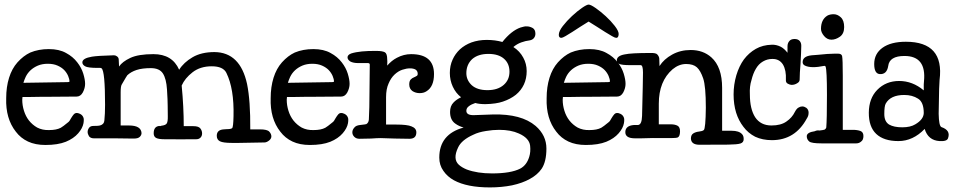

<svg xmlns="http://www.w3.org/2000/svg" viewBox="-20 -605 4156 837"><path d="M145 -319Q108 -303 92 -270Q86 -257 82 -244L274 -247Q281 -247 283 -249Q283 -260 277 -274Q271 -288 260 -299.5Q249 -311 231 -319Q213 -327 188.5 -327Q164 -327 145 -319ZM97 -182H78Q77 -176 77 -170Q77 -146 84.5 -122Q92 -98 106 -80Q121 -61 142 -49Q165 -37 194 -38Q226 -38 245 -48Q254 -53 277 -72Q283 -76 290 -90Q296 -100 302 -107Q311 -117 328 -109Q339 -104 343 -94Q347 -87 344 -68Q340 -46 321 -24Q301 -1 267 13Q232 27 178 27Q134 27 102 12Q70 -3 49 -31Q4 -88 7 -177Q7 -226 19.5 -266Q32 -306 56 -333Q82 -362 112 -376Q148 -391 193 -391Q238 -391 268 -374Q298 -358 317 -333Q335 -310 343 -284Q351 -258 351 -239.5Q351 -221 341 -202Q331 -184 314 -184L183 -183H160Z M1114 -41Q1145 -41 1154 -31Q1163 -21 1163 -10.5Q1163 0 1152.5 8Q1142 16 1133 16Q1124 16 1021 18H991Q953 18 939 11Q925 4 925 -13Q925 -39 955 -41Q959 -41 969 -42Q987 -42 992 -46.5Q997 -51 998 -98Q1001 -218 967 -287Q953 -316 903 -316Q853 -316 819.5 -290Q786 -264 772 -232Q781 -139 781 -55H823Q846 -55 853.5 -45Q861 -35 861 -23.5Q861 -12 854 -5Q847 2 836 2H813Q765 3 723 2H696Q672 2 661 -3.5Q650 -9 650 -24Q650 -54 675 -56Q677 -54 684 -57Q702 -59 707 -67Q712 -75 711.5 -98.5Q711 -122 711 -144.5Q711 -167 708 -214.5Q705 -262 690 -285Q675 -308 637.5 -308Q600 -308 575.5 -300Q551 -292 535 -277Q533 -275 511 -237Q506 -230 506 -203Q506 -176 506 -58H542Q595 -58 597 -25Q597 -16 589.5 -8.5Q582 -1 564 -1H556Q518 -2 480 -2H389Q375 -2 368 -11Q362 -21 362 -30Q362 -39 368 -47.5Q374 -56 387 -56Q411 -56 416 -58Q434 -63 435 -80Q438 -108 438 -148Q438 -294 423 -307Q420 -309 417 -309H406Q363 -309 351 -316Q339 -323 339 -333Q339 -351 381 -358Q405 -362 477 -364Q484 -364 490.5 -359Q497 -354 497.5 -346.5Q498 -339 499 -315Q513 -336 548 -352.5Q583 -369 649 -369Q731 -369 761 -301Q781 -333 819.5 -355.5Q858 -378 915 -378Q1027 -377 1057 -239Q1072 -166 1071 -41Z M1298 -319Q1261 -303 1245 -270Q1239 -257 1235 -244L1427 -247Q1434 -247 1436 -249Q1436 -260 1430 -274Q1424 -288 1413 -299.5Q1402 -311 1384 -319Q1366 -327 1341.5 -327Q1317 -327 1298 -319ZM1250 -182H1231Q1230 -176 1230 -170Q1230 -146 1237.5 -122Q1245 -98 1259 -80Q1274 -61 1295 -49Q1318 -37 1347 -38Q1379 -38 1398 -48Q1407 -53 1430 -72Q1436 -76 1443 -90Q1449 -100 1455 -107Q1464 -117 1481 -109Q1492 -104 1496 -94Q1500 -87 1497 -68Q1493 -46 1474 -24Q1454 -1 1420 13Q1385 27 1331 27Q1287 27 1255 12Q1223 -3 1202 -31Q1157 -88 1160 -177Q1160 -226 1172.5 -266Q1185 -306 1209 -333Q1235 -362 1265 -376Q1301 -391 1346 -391Q1391 -391 1421 -374Q1451 -358 1470 -333Q1488 -310 1496 -284Q1504 -258 1504 -239.5Q1504 -221 1494 -202Q1484 -184 1467 -184L1336 -183H1313Z M1872 -282Q1872 -227 1839 -207Q1827 -199 1809.5 -199Q1792 -199 1778 -208Q1764 -218 1764 -237Q1764 -252 1771 -259Q1777 -265 1785 -268Q1792 -271 1798 -275Q1801 -277 1801 -283Q1801 -296 1791 -302Q1782 -307 1767 -307Q1752 -307 1734 -301Q1716 -295 1700 -280Q1684 -265 1674 -241Q1663 -217 1663 -181Q1663 -181 1663 -62H1707Q1756 -62 1774 -54Q1795 -46 1795 -28Q1795 0 1765 0Q1752 0 1702 -1Q1652 -3 1639 -3Q1625 -3 1597 -1Q1571 0 1547 0Q1533 0 1524.5 -8.5Q1516 -17 1516 -28Q1516 -39 1524 -48Q1531 -58 1549 -60Q1576 -63 1577 -64Q1587 -70 1588 -84Q1590 -129 1590 -138Q1591 -268 1592 -323Q1592 -330 1584 -330H1542Q1520 -330 1507 -337Q1495 -345 1495 -355Q1495 -366 1511 -372Q1549 -384 1622 -383Q1647 -383 1658 -377Q1668 -371 1668 -346Q1669 -342 1668 -319Q1687 -341 1710 -353Q1740 -369 1772 -369Q1872 -369 1872 -282Z M2172 -162Q2143 -152 2096 -151Q2069 -151 2052 -156Q2034 -150 2024 -142Q2013 -134 2013 -122Q2013 -103 2044 -103Q2120 -106 2129 -106Q2253 -109 2315 -56Q2362 -15 2362 42.5Q2362 100 2341 131Q2323 157 2290 175Q2258 193 2212 203Q2166 212 2116 212Q2016 212 1959 181Q1930 165 1913 140Q1895 115 1895 82Q1895 -20 2001 -49Q1980 -55 1965 -66Q1942 -82 1942 -117Q1942 -143 1957 -158Q1969 -171 1990 -181Q1967 -199 1954 -227Q1941 -255 1941 -287Q1941 -319 1953 -345Q1964 -370 1985 -390Q2006 -409 2035 -420Q2066 -431 2102 -431Q2139 -431 2170 -422Q2209 -471 2249 -485Q2267 -491 2277 -490Q2289 -490 2302 -483Q2314 -476 2314 -458Q2314 -447 2307.5 -439Q2301 -431 2289 -429Q2271 -427 2252 -420Q2233 -413 2218 -400Q2246 -382 2261 -354Q2276 -327 2276 -295Q2276 -263 2264 -237Q2252 -211 2229 -192Q2205 -173 2172 -162ZM2242 -23Q2207 -39 2156 -39Q2128 -39 2099 -34Q2066 -29 2044 -18Q1992 5 1977 38Q1953 88 1980 113Q1993 125 2015 134Q2061 151 2125 151Q2207 151 2248 130Q2276 115 2287 79Q2294 57 2291 30Q2287 -3 2242 -23ZM2177 -349Q2153 -370 2109 -370Q2064 -370 2038 -347Q2013 -323 2013 -286Q2013 -256 2036 -234Q2060 -212 2105 -212Q2150 -212 2176 -235Q2201 -257 2201 -292.5Q2201 -328 2177 -349Z M2666 -440Q2661 -440 2648 -447.5Q2635 -455 2618 -465.5Q2601 -476 2582 -488.5Q2563 -501 2546 -511Q2529 -501 2510 -488.5Q2491 -476 2474.5 -465.5Q2458 -455 2445 -447.5Q2432 -440 2427 -440Q2416 -440 2416 -453Q2416 -469 2433.5 -491.5Q2451 -514 2473.5 -535Q2496 -556 2517 -570.5Q2538 -585 2546 -585Q2555 -585 2576.5 -570Q2598 -555 2620.5 -534.5Q2643 -514 2660 -492Q2677 -470 2677 -457Q2677 -450 2674.5 -445Q2672 -440 2666 -440ZM2501 -319Q2464 -303 2448 -270Q2442 -257 2438 -244L2630 -247Q2637 -247 2639 -249Q2639 -260 2633 -274Q2627 -288 2616 -299.5Q2605 -311 2587 -319Q2569 -327 2544.5 -327Q2520 -327 2501 -319ZM2453 -182H2434Q2433 -176 2433 -170Q2433 -146 2440.5 -122Q2448 -98 2462 -80Q2477 -61 2498 -49Q2521 -37 2550 -38Q2582 -38 2601 -48Q2610 -53 2633 -72Q2639 -76 2646 -90Q2652 -100 2658 -107Q2667 -117 2684 -109Q2695 -104 2699 -94Q2703 -87 2700 -68Q2696 -46 2677 -24Q2657 -1 2623 13Q2588 27 2534 27Q2490 27 2458 12Q2426 -3 2405 -31Q2360 -88 2363 -177Q2363 -226 2375.5 -266Q2388 -306 2412 -333Q2438 -362 2468 -376Q2504 -391 2549 -391Q2594 -391 2624 -374Q2654 -358 2673 -333Q2691 -310 2699 -284Q2707 -258 2707 -239.5Q2707 -221 2697 -202Q2687 -184 2670 -184L2539 -183H2516Z M3027 26Q2993 25 2992 -1Q2992 -17 3002.5 -23.5Q3013 -30 3027.5 -31.5Q3042 -33 3048 -38Q3056 -44 3057 -136Q3057 -229 3045.5 -263Q3034 -297 3018 -311.5Q3002 -326 2971 -326Q2940 -326 2912 -303Q2852 -251 2852 -153Q2852 -103 2852 -63H2905Q2922 -63 2933.5 -57Q2945 -51 2944.5 -31Q2944 -11 2935 -6Q2928 -3 2905 -3H2879Q2825 -4 2775 -2H2748Q2705 -2 2706 -30Q2707 -57 2743 -60H2760Q2778 -60 2779 -100Q2783 -256 2783 -289Q2783 -321 2773 -321H2729Q2690 -321 2679.5 -326.5Q2669 -332 2669 -342Q2669 -362 2704 -368Q2731 -374 2814 -374Q2840 -375 2846 -367Q2853 -359 2854 -350Q2854 -336 2855 -317Q2874 -347 2910 -367Q2946 -387 2991 -387Q3045 -387 3081 -355Q3128 -313 3128 -222Q3128 -130 3128 -35H3169Q3202 -35 3215 -20Q3222 -13 3222 1.5Q3222 16 3208 20.5Q3194 25 3154 25.5Q3114 26 3027 26Z M3384 -401Q3399 -393 3413 -375Q3413 -390 3413 -403Q3413 -417 3421 -426Q3428 -435 3444 -435Q3459 -435 3466.5 -426Q3474 -417 3473 -402Q3472 -382 3472 -370Q3470 -324 3467 -289Q3466 -259 3466 -258Q3466 -248 3455 -242Q3444 -235 3431 -235Q3424 -235 3414.5 -240Q3405 -245 3406 -257Q3408 -299 3393 -324Q3377 -349 3346 -348Q3325 -348 3306 -337Q3287 -326 3275 -305Q3263 -285 3256 -256Q3247 -228 3249 -193Q3249 -130 3272 -94Q3296 -58 3343 -58Q3384 -58 3408 -75Q3433 -92 3445 -117Q3453 -132 3461 -136Q3469 -141 3477.5 -141Q3486 -141 3495 -135Q3505 -127 3505 -114Q3505 -106 3503 -100Q3501 -94 3497 -88Q3446 6 3345 6Q3304 6 3272 -9Q3241 -25 3221 -52Q3200 -79 3189 -114Q3178 -150 3178 -193Q3178 -236 3190 -277Q3202 -317 3223 -346Q3245 -375 3275 -392Q3305 -409 3344 -410Q3364 -411 3384 -401Z M3582 -49Q3585 -84 3585 -191.5Q3585 -299 3579 -315Q3577 -318 3574 -318Q3516 -306 3489 -319Q3479 -324 3479 -334Q3479 -360 3519 -364Q3531 -365 3545 -366Q3545 -361 3545 -366Q3592 -371 3617 -371H3634Q3648 -371 3651 -361Q3654 -347 3654 -274Q3654 -157 3654 -39H3698Q3717 -39 3731 -34Q3744 -29 3744 -12Q3744 5 3734 12Q3725 20 3713 20H3561Q3518 20 3508 12Q3497 3 3497 -11Q3497 -28 3532 -33Q3542 -38 3552 -36Q3570 -38 3575 -40Q3580 -43 3582 -49ZM3559 -479Q3559 -520 3587 -537Q3598 -543 3614.5 -543Q3631 -543 3645.5 -529.5Q3660 -516 3660 -487Q3660 -458 3641.5 -445Q3623 -432 3604.5 -432Q3586 -432 3572.5 -448Q3559 -464 3559 -479Z M4076 10Q4026 7 4011 -43Q3960 10 3896.5 10Q3833 10 3800 -21Q3767 -52 3767.5 -114Q3768 -176 3804 -213Q3842 -252 3900 -252Q3958 -252 4007 -211V-237L4008 -251Q4019 -361 3923 -361Q3857 -361 3852 -317Q3846 -280 3815 -282Q3791 -284 3791 -326Q3791 -371 3827.5 -397Q3864 -423 3929 -423Q4097 -423 4076 -257Q4075 -237 4074 -217Q4073 -137 4072 -109Q4073 -56 4084 -51Q4125 -37 4113 -3Q4109 12 4076 10ZM3922 -191Q3862 -191 3841 -153Q3835 -142 3835 -108Q3835 -75 3856 -62Q3877 -50 3913 -50Q3949 -50 3970 -63Q4006 -84 4007 -112Q4007 -160 3982 -175Q3957 -191 3922 -191Z"/></svg>

Font: Scratch Savers
Style: Book
Weight: 400
Designer: Pablo Impallari, Rodrigo Fuenzalida, Brenda Gallo
Foundry: Pablo Impallari, Rodrigo Fuenzalida, Brenda Gallo
Version: Version 4.0b1